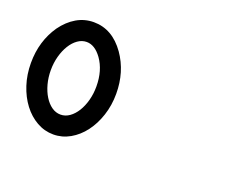

<svg xmlns="http://www.w3.org/2000/svg" viewBox="-108 -858 1420 1114"><g transform="rotate(20 602.0 -300.5)"><path d="M300.8 -647Q415.5 -647 493.2 -537.1Q564 -435.5 564 -300.3Q564 -229 543.2 -166Q522.5 -103 486.8 -55.9Q451.2 -8.8 403.1 18.6Q355 45.9 300.8 45.9Q246.1 45.9 198 18.6Q149.9 -8.8 114.3 -55.9Q78.6 -103 58.1 -166Q37.6 -229 37.6 -300.3Q37.6 -368.7 55.4 -427.7Q73.2 -486.8 107.9 -537.1Q146 -589.8 194.8 -618.4Q243.7 -647 300.8 -647ZM393.6 -466.8Q351.6 -524.9 300.8 -524.9Q272 -524.9 246.3 -506.8Q220.7 -488.8 201.7 -458Q182.6 -427.2 171.4 -386.5Q160.2 -345.7 160.2 -300.3Q160.2 -255.4 171.1 -214.8Q182.1 -174.3 201.2 -143.6Q220.2 -112.8 245.8 -94.7Q271.5 -76.7 300.8 -76.7Q330.1 -76.7 355.7 -94.7Q381.3 -112.8 400.4 -143.6Q419.4 -174.3 430.4 -214.8Q441.4 -255.4 441.4 -300.3Q441.4 -399.9 393.6 -466.8Z"/></g></svg>

Font: Erica Type
Style: Bold Italic
Weight: 700
Monospace: yes
Designer: Peter Wiegel
Foundry: Peter Wiegel
Version: Version 1.000 2010 initial release